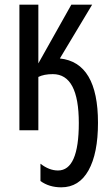

<svg xmlns="http://www.w3.org/2000/svg" viewBox="-20 -557 472 821"><path d="M399 -32Q399 -290 236 -307L374 -537H285L144 -286V-537H63V0H144V-228Q168 -240 206 -240Q317 -240 317 -31Q317 172 228 172Q190 172 153 143V217Q190 244 242 244Q318 244 358.5 171.5Q399 99 399 -32Z"/></svg>

Font: Noto Sans Display Condensed
Style: Regular
Weight: 400
Width: 3
Designer: Monotype Design Team
Foundry: Monotype Imaging Inc.
Version: Version 1.900